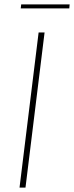

<svg xmlns="http://www.w3.org/2000/svg" viewBox="-20 -850 336 870"><path d="M95.5 0H68.5L155 -703H182ZM76 -830H295.5L294 -812H74Z"/></svg>

Font: Lato ExtraLight
Style: Italic
Weight: 275
Italic angle: -7°
Designer: Lukasz Dziedzic with Adam Twardoch and Botio Nikoltchev
Foundry: tyPoland Lukasz Dziedzic
Version: Version 2.015; 2015-08-06; http://www.latofonts.com/